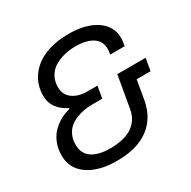

<svg xmlns="http://www.w3.org/2000/svg" viewBox="-158 -851 1009 1016"><g transform="rotate(-30 346.0 -343.0)"><path d="M275.9 12.2Q165.5 12.2 99.9 -33.2Q34.2 -78.6 34.2 -158.2Q34.2 -198.7 47.6 -232.9Q61 -267.1 84 -290.5Q106.9 -314 134.5 -329.3Q162.1 -344.7 193.8 -352.1L194.8 -356Q107.9 -400.9 107.9 -480Q107.9 -548.8 145.3 -599.1Q182.6 -649.4 245.1 -673.8Q307.6 -698.2 387.2 -698.2Q492.7 -698.2 555.4 -655.5Q618.2 -612.8 618.2 -540Q618.2 -523.4 612.8 -493.2H523.9Q527.8 -510.3 527.8 -525.9Q527.8 -574.2 490 -598.6Q452.1 -623 387.2 -623Q350.1 -623 317.6 -615Q285.2 -606.9 257.8 -590.8Q230.5 -574.7 214.4 -546.6Q198.2 -518.6 198.2 -481.9Q198.2 -435.1 232.9 -409.9Q267.6 -384.8 321.8 -384.8H383.8L371.1 -312H312Q285.2 -312 260 -307.9Q234.9 -303.7 210.2 -293.5Q185.5 -283.2 167.5 -267.8Q149.4 -252.4 138.2 -227.8Q127 -203.1 127 -171.9Q127 -116.7 166.3 -89.8Q205.6 -63 276.9 -63Q448.2 -63 471.2 -190.9L504.9 -384.8H678.2L665 -310.1H580.1L560.1 -193.8Q542 -93.8 469.7 -40.8Q397.5 12.2 275.9 12.2Z"/></g></svg>

Font: Archivo
Style: Italic
Weight: 400
Italic angle: -10°
Designer: Hector Gatti
Foundry: Omnibus-Type
Version: Version 2.001